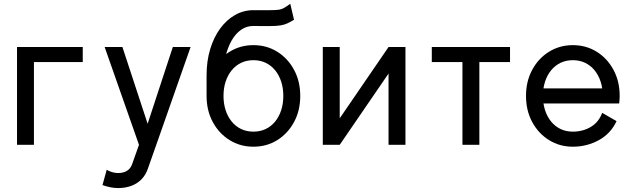

<svg xmlns="http://www.w3.org/2000/svg" viewBox="-20 -752 3287 997"><path d="M68.4 0H156.2V-429.7H409.7V-507.8H68.4Z M747.6 124.5 791.5 0 969.7 -507.8H877.4L746.6 -109.4L615.7 -507.8H523.4L701.7 0L666 100.6Q658.2 123 639.6 134.8Q621.1 146.5 592.8 146.5Q577.1 146.5 560.5 141.4Q543.9 136.2 534.2 129.4L512.2 209Q528.8 215.3 550.5 220Q572.3 224.6 592.8 224.6Q631.3 224.6 662.4 212.9Q693.4 201.2 715.1 178.7Q736.8 156.2 747.6 124.5Z M1140.6 -361.3Q1140.6 -411.6 1151.1 -457.5Q1161.6 -503.4 1181.6 -539.6Q1201.7 -575.7 1230.5 -596.4Q1259.3 -617.2 1295.9 -617.2Q1314.5 -617.2 1320.6 -616.9Q1326.7 -616.7 1330.6 -616.7Q1334.5 -616.7 1345.2 -616.7Q1356 -616.7 1383.3 -616.7Q1417.5 -616.7 1438 -620.4Q1458.5 -624 1473.6 -631.3Q1488.8 -638.7 1506.8 -649.4L1487.3 -732.4Q1467.8 -718.3 1455.1 -710.9Q1442.4 -703.6 1427 -701.4Q1411.6 -699.2 1382.8 -699.2Q1364.7 -699.2 1358.6 -699.2Q1352.5 -699.2 1348.6 -699.2Q1344.7 -699.2 1334 -699.2Q1323.2 -699.2 1295.9 -699.2Q1244.6 -699.2 1200.4 -674.1Q1156.2 -648.9 1123 -603.5Q1089.8 -558.1 1071.3 -496.3Q1052.7 -434.6 1052.7 -361.3V-253.9H1140.6ZM1295.9 -439.5Q1331.1 -439.5 1359.6 -425.8Q1388.2 -412.1 1408.7 -387Q1429.2 -361.8 1440.2 -328.1Q1451.2 -294.4 1451.2 -253.9Q1451.2 -213.9 1440.2 -179.9Q1429.2 -146 1408.7 -120.8Q1388.2 -95.7 1359.6 -82Q1331.1 -68.4 1295.9 -68.4Q1260.7 -68.4 1232.2 -82Q1203.6 -95.7 1183.1 -120.8Q1162.6 -146 1151.6 -179.9Q1140.6 -213.9 1140.6 -253.9Q1140.6 -294.4 1151.6 -328.1Q1162.6 -361.8 1183.1 -387Q1203.6 -412.1 1232.2 -425.8Q1260.7 -439.5 1295.9 -439.5ZM1295.9 -517.6Q1227.5 -517.6 1172.4 -483.4Q1117.2 -449.2 1085 -389.6Q1052.7 -330.1 1052.7 -253.9Q1052.7 -177.7 1085 -118.2Q1117.2 -58.6 1172.4 -24.4Q1227.5 9.8 1295.9 9.8Q1364.7 9.8 1419.7 -24.4Q1474.6 -58.6 1506.8 -118.2Q1539.1 -177.7 1539.1 -253.9Q1539.1 -330.1 1506.8 -389.6Q1474.6 -449.2 1419.7 -483.4Q1364.7 -517.6 1295.9 -517.6Z M1997.6 -507.8H2085.4V0H1997.6V-370.1L1744.1 0H1656.2V-507.8H1744.1V-137.7Z M2469.2 0V-429.7H2628.4V-507.8H2222.2V-429.7H2381.3V0Z M2747.6 -293V-214.8H3106.9L3141.1 -293ZM3106.9 -166Q3088.9 -117.2 3047.6 -92.8Q3006.3 -68.4 2954.6 -68.4Q2919.4 -68.4 2890.9 -82Q2862.3 -95.7 2841.8 -120.8Q2821.3 -146 2810.3 -179.9Q2799.3 -213.9 2799.3 -253.9Q2799.3 -294.4 2810.3 -328.1Q2821.3 -361.8 2841.8 -387Q2862.3 -412.1 2890.9 -425.8Q2919.4 -439.5 2954.6 -439.5Q2989.7 -439.5 3018.3 -425.8Q3046.9 -412.1 3067.4 -387Q3087.9 -361.8 3098.9 -328.1Q3109.9 -294.4 3109.9 -253.9Q3109.9 -243.7 3109.1 -234.1Q3108.4 -224.6 3106.9 -214.8H3195.3Q3196.3 -224.6 3197 -234.4Q3197.8 -244.1 3197.8 -253.9Q3197.8 -330.1 3165.5 -389.6Q3133.3 -449.2 3078.4 -483.4Q3023.4 -517.6 2954.6 -517.6Q2886.2 -517.6 2831.1 -483.4Q2775.9 -449.2 2743.7 -389.6Q2711.4 -330.1 2711.4 -253.9Q2711.4 -177.7 2743.7 -118.2Q2775.9 -58.6 2831.1 -24.4Q2886.2 9.8 2954.6 9.8Q3027.3 9.8 3089.4 -24.2Q3151.4 -58.1 3181.6 -123Z"/></svg>

Font: Giphurs SC
Style: Regular
Weight: 400
Version: Version 0.920